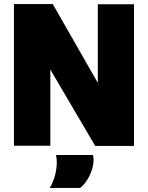

<svg xmlns="http://www.w3.org/2000/svg" viewBox="-20 -721 732 950"><path d="M49 0V-701H241L464 -311V-700H643V1H451L229 -377V0ZM226 209Q244 179 252.5 145.5Q261 112 261 83Q261 72 260 63Q259 54 257 46H440Q441 51 442 56.5Q443 62 443 68Q443 95 434 121.5Q425 148 410.5 170.5Q396 193 377 209Z"/></svg>

Font: Georama ExtraCondensed Thin ExtraBold
Style: Regular
Weight: 800
Version: Version 1.001